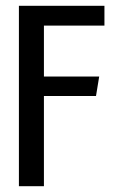

<svg xmlns="http://www.w3.org/2000/svg" viewBox="-20 -640 400 660"><path d="M45 -620H339V-552H131V-377H321L310 -310H131V0H45Z"/></svg>

Font: Smooch Sans SemiBold
Style: Bold
Weight: 600
Designer: Robert E. Leuschke
Foundry: Robert E. Leuschke
Version: Version 1.010; ttfautohint (v1.8.3)